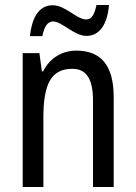

<svg xmlns="http://www.w3.org/2000/svg" viewBox="-20 -750 545 770"><path d="M100 -605H150C157 -643 171 -664 193 -664C228 -664 277 -606 327 -606C378 -606 411 -651 417 -730H367C359 -694 349 -672 326 -672C287 -672 243 -729 191 -729C133 -729 107 -673 100 -605ZM286 -547C230 -547 180 -518 153 -464H148L138 -537H71V0H154V-279C154 -413 185 -474 270 -474C328 -474 353 -431 353 -347V0H436V-360C436 -488 385 -547 286 -547Z"/></svg>

Font: Noto Sans Lao Condensed
Style: Regular
Weight: 400
Width: 3
Designer: Monotype Design Team
Foundry: Monotype Imaging Inc.
Version: Version 2.004